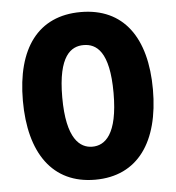

<svg xmlns="http://www.w3.org/2000/svg" viewBox="-49 -694 692 753"><g transform="rotate(-5 296.5 -318.0)"><path d="M552 -321C552 -526 464 -648 296 -648C128 -648 40 -527 40 -321C40 -115 128 12 296 12C464 12 552 -115 552 -321ZM195 -321C195 -485 247 -518 296 -518C346 -518 397 -485 397 -321C397 -156 345 -118 296 -118C248 -118 195 -156 195 -321Z"/></g></svg>

Font: Falling Sky
Style: ExBd
Weight: 400
Designer: Paul D. Hunt
Foundry: Adobe Systems Incorporated
Version: Version 1.02